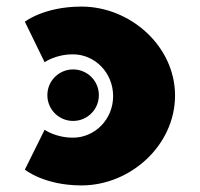

<svg xmlns="http://www.w3.org/2000/svg" viewBox="-20 -548 607 583"><path d="M201.5 -130C148.5 -130 115.5 -154 115.5 -154L55.5 -33C55.5 -33 113.5 15 227.5 15C376.5 15 511.5 -107 511.5 -258C511.5 -408 375.5 -528 227.5 -528C113.5 -528 55.5 -482 55.5 -482L115.5 -359C115.5 -359 148.5 -383 201.5 -383C268.5 -383 323.5 -327 323.5 -256C323.5 -186 268.5 -130 201.5 -130ZM202 -337.2C158.7 -337.2 123.8 -302.3 123.8 -259C123.8 -215.7 158.7 -180.8 202 -180.8C245.3 -180.8 280.2 -215.7 280.2 -259C280.2 -302.3 245.3 -337.2 202 -337.2Z"/></svg>

Font: Sztylet
Style: Bd
Weight: 700
Foundry: Cannot Into Space Fonts, PlusOne Fonts
Version: Version 0.12